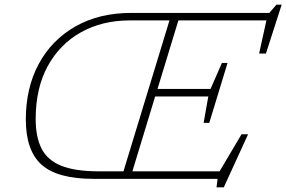

<svg xmlns="http://www.w3.org/2000/svg" viewBox="-20 -762 1220 818"><path d="M539.5 -707H1127.5L1157.5 -742H1180L1113 -534H1084L1115 -675H740L651 -383H877L925.5 -494H949.5L910.5 -366L871.5 -238.5H847.5L867.5 -351H641L544 -32H915.5L1009 -190H1037L933.5 36H902.5L907 0H378.5Q225 0 157.5 -60Q90 -120 90 -253Q90 -387.5 145.2 -489.8Q200.5 -592 301.5 -649.5Q402.5 -707 539.5 -707ZM403 -32H506L702 -675H532.5Q415.5 -675 325 -624.5Q234.5 -574 183.2 -480Q132 -386 132 -255Q132 -179.5 156.5 -130Q181 -80.5 240 -56.2Q299 -32 403 -32Z"/></svg>

Font: Newsreader Caption ExtraLight
Style: Italic
Weight: 275
Italic angle: -17°
Designer: Hugues Gentile
Foundry: Production Type
Version: Version 1.001